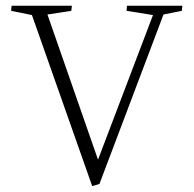

<svg xmlns="http://www.w3.org/2000/svg" viewBox="-20 -627 667 660"><path d="M89.8 -575.2 296.9 12.7 321.8 5.4 542 -577.1 605 -589.8 606.9 -607.4H416.5L415 -589.8L505.9 -575.2L316.9 -78.1L143.1 -577.1L225.1 -589.8L227.1 -607.4H20L18.1 -589.8Z"/></svg>

Font: Neuton ExtraLight
Style: Regular
Weight: 275
Designer: Brian M Zick
Foundry: Brian M Zick
Version: Version 1.560